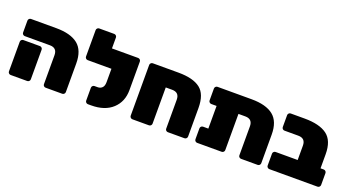

<svg xmlns="http://www.w3.org/2000/svg" viewBox="-51 -1269 3353 1839"><g transform="rotate(20 1626.0 -349.5)"><path d="M273 -27Q273 -16 265 -8Q257 0 246 0H77Q66 0 58 -8Q50 -16 50 -27V-329Q50 -340 58 -348Q66 -356 77 -356H246Q257 -356 265 -348Q273 -340 273 -329ZM77 -571H334Q481 -571 555.5 -511.5Q630 -452 630 -318V-27Q630 -16 622 -8Q614 0 603 0H434Q423 0 415 -7.5Q407 -15 407 -26V-321Q407 -396 333 -396H77Q66 -396 58 -404Q50 -412 50 -423V-544Q50 -555 58 -563Q66 -571 77 -571Z M964 -250V-386H722Q711 -386 703 -394Q695 -402 695 -413V-682Q695 -693 703 -701Q711 -709 722 -709H875Q886 -709 894 -701Q902 -693 902 -682V-571H1169Q1180 -571 1188 -563Q1196 -555 1196 -544V-253Q1196 -135 1118 -62.5Q1040 10 901 10H868Q857 10 849 2Q841 -6 841 -17V-148Q841 -159 849 -167Q857 -175 868 -175H900Q928 -175 946 -193Q964 -211 964 -250Z M1318 -571H1580Q1730 -571 1803 -514.5Q1876 -458 1876 -318V-27Q1876 -16 1868 -8Q1860 0 1849 0H1680Q1669 0 1661 -7.5Q1653 -15 1653 -26V-321Q1653 -396 1579 -396H1514V-27Q1514 -16 1506 -8Q1498 0 1487 0H1318Q1307 0 1299 -8Q1291 -16 1291 -27V-544Q1291 -555 1299 -563Q1307 -571 1318 -571Z M1978 -571H2326Q2473 -571 2547.5 -511.5Q2622 -452 2622 -318V-27Q2622 -16 2614 -8Q2606 0 2595 0H2426Q2415 0 2407 -7.5Q2399 -15 2399 -26V-321Q2399 -396 2325 -396H2255V-27Q2255 -16 2247 -8Q2239 0 2228 0H1978Q1967 0 1959 -8Q1951 -16 1951 -27V-138Q1951 -149 1959 -157Q1967 -165 1978 -165H2032V-396H1978Q1967 -396 1959 -404Q1951 -412 1951 -423V-544Q1951 -555 1959 -563Q1967 -571 1978 -571Z M2724 -571H2866Q3018 -571 3095 -514Q3172 -457 3172 -318V-175H3205Q3216 -175 3224 -167Q3232 -159 3232 -148V-27Q3232 -16 3224 -8Q3216 0 3205 0H2714Q2703 0 2695 -8Q2687 -16 2687 -27V-148Q2687 -159 2695 -167Q2703 -175 2714 -175H2939V-321Q2939 -396 2865 -396H2724Q2713 -396 2705 -404Q2697 -412 2697 -423V-544Q2697 -555 2705 -563Q2713 -571 2724 -571Z"/></g></svg>

Font: Rubik One
Style: Regular
Weight: 400
Designer: Hubert and Fischer with Elvire Volk Leonovitch
Foundry: Hubert and Fischer with Elvire Volk Leonovitch
Version: Version 1.001